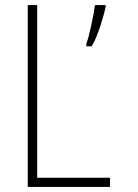

<svg xmlns="http://www.w3.org/2000/svg" viewBox="-20 -734 540 754"><path d="M319 -562V-552H340C364 -591 385 -664 395 -706V-714H353C349 -679 329 -586 319 -562ZM89 0H412V-36H126V-714H89Z"/></svg>

Font: Noto Sans Mono ExtraCondensed ExtraLight
Style: Regular
Weight: 200
Width: 2
Designer: Monotype Design Team
Foundry: Monotype Imaging Inc.
Version: Version 2.014